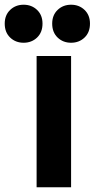

<svg xmlns="http://www.w3.org/2000/svg" viewBox="-95 -776 401 813"><path d="M85 -676Q85 -639 62 -617Q39 -595 5 -595Q-29 -595 -52 -617Q-75 -639 -75 -676Q-75 -712 -52 -734Q-29 -756 5 -756Q39 -756 62 -734Q85 -712 85 -676ZM286 -676Q286 -639 263 -617Q240 -595 206 -595Q172 -595 149 -617Q126 -639 126 -676Q126 -712 149 -734Q172 -756 206 -756Q240 -756 263 -734Q286 -712 286 -676ZM206 -539V17H60V-539Z"/></svg>

Font: Repo
Style: Bold
Weight: 700
Designer: Stefan Peev
Foundry: Context Ltd
Version: Version 001.000